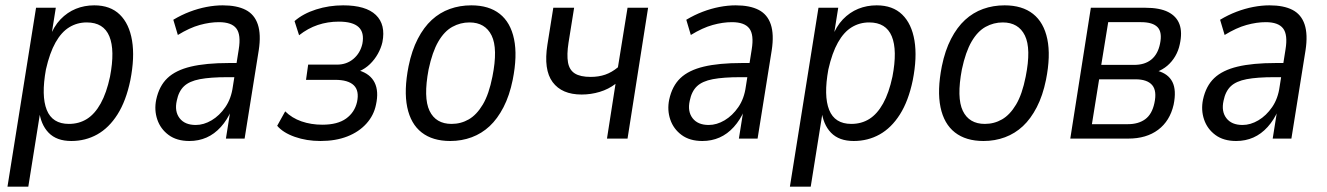

<svg xmlns="http://www.w3.org/2000/svg" viewBox="-20 -519 4969 719"><path d="M8 180 115 -490H189L171 -377H165Q181 -420 206.5 -446.5Q232 -473 264 -486Q296 -499 333 -499Q393 -499 428.5 -464.5Q464 -430 474.5 -367Q485 -304 468 -218Q452 -141 420 -90.5Q388 -40 344 -15.5Q300 9 247 9Q192 9 162 -22Q132 -53 126 -108H132L86 180ZM238 -55Q276 -55 305.5 -73.5Q335 -92 357 -131.5Q379 -171 392 -232Q411 -331 389.5 -383Q368 -435 305 -435Q269 -435 239.5 -417Q210 -399 188 -360Q166 -321 152 -259Q134 -160 155 -107.5Q176 -55 238 -55Z M689 9Q642 9 611.5 -13.5Q581 -36 569 -71.5Q557 -107 565 -146Q576 -197 607 -226.5Q638 -256 694.5 -269.5Q751 -283 837 -283H878L870 -230H832Q768 -230 728.5 -222.5Q689 -215 669 -196Q649 -177 642 -142Q633 -102 652.5 -76.5Q672 -51 713 -51Q743 -51 772.5 -68.5Q802 -86 824 -118Q846 -150 852 -195L874 -334Q883 -389 865 -412.5Q847 -436 800 -436Q766 -436 728 -425.5Q690 -415 646 -388L629 -445Q659 -463 690.5 -475Q722 -487 753.5 -493Q785 -499 814 -499Q867 -499 900 -482Q933 -465 945.5 -427.5Q958 -390 949 -331L896 0H826L843 -107H847Q831 -70 807 -43.5Q783 -17 753.5 -4Q724 9 689 9Z M1180 9Q1128 9 1084 -6.5Q1040 -22 1018 -48L1048 -102Q1073 -77 1109 -64.5Q1145 -52 1187 -52Q1244 -52 1276 -75Q1308 -98 1317 -137Q1326 -179 1305 -199.5Q1284 -220 1235 -220H1126L1134 -277H1242Q1278 -277 1303.5 -298.5Q1329 -320 1337 -355Q1345 -397 1323 -417.5Q1301 -438 1249 -438Q1207 -438 1170 -425.5Q1133 -413 1100 -387L1083 -440Q1115 -468 1163.5 -483.5Q1212 -499 1265 -499Q1350 -499 1387.5 -463Q1425 -427 1412 -361Q1407 -339 1395 -317.5Q1383 -296 1365.5 -279Q1348 -262 1325 -252V-255Q1367 -242 1383 -209.5Q1399 -177 1388 -127Q1380 -87 1352 -56Q1324 -25 1280.5 -8Q1237 9 1180 9Z M1666 9Q1600 9 1559 -23Q1518 -55 1505 -117.5Q1492 -180 1510 -271Q1522 -330 1544.5 -373.5Q1567 -417 1597 -444.5Q1627 -472 1664.5 -485.5Q1702 -499 1745 -499Q1811 -499 1851.5 -467Q1892 -435 1905 -372.5Q1918 -310 1900 -220Q1888 -161 1865.5 -117.5Q1843 -74 1813.5 -46.5Q1784 -19 1746.5 -5Q1709 9 1666 9ZM1671 -55Q1706 -55 1735.5 -72Q1765 -89 1788 -127.5Q1811 -166 1824 -232Q1845 -337 1821 -386Q1797 -435 1738 -435Q1704 -435 1674 -418.5Q1644 -402 1621.5 -363.5Q1599 -325 1585 -259Q1565 -153 1588.5 -104Q1612 -55 1671 -55Z M2253 0 2285 -205Q2259 -185 2226 -175Q2193 -165 2158 -165Q2084 -165 2049.5 -211.5Q2015 -258 2030 -352L2052 -490H2130L2109 -359Q2102 -314 2107 -285.5Q2112 -257 2132.5 -244Q2153 -231 2192 -231Q2222 -231 2246.5 -239.5Q2271 -248 2294 -267L2330 -490H2407L2330 0Z M2610 9Q2563 9 2532.5 -13.5Q2502 -36 2490 -71.5Q2478 -107 2486 -146Q2497 -197 2528 -226.5Q2559 -256 2615.5 -269.5Q2672 -283 2758 -283H2799L2791 -230H2753Q2689 -230 2649.5 -222.5Q2610 -215 2590 -196Q2570 -177 2563 -142Q2554 -102 2573.5 -76.5Q2593 -51 2634 -51Q2664 -51 2693.5 -68.5Q2723 -86 2745 -118Q2767 -150 2773 -195L2795 -334Q2804 -389 2786 -412.5Q2768 -436 2721 -436Q2687 -436 2649 -425.5Q2611 -415 2567 -388L2550 -445Q2580 -463 2611.5 -475Q2643 -487 2674.5 -493Q2706 -499 2735 -499Q2788 -499 2821 -482Q2854 -465 2866.5 -427.5Q2879 -390 2870 -331L2817 0H2747L2764 -107H2768Q2752 -70 2728 -43.5Q2704 -17 2674.5 -4Q2645 9 2610 9Z M2938 180 3045 -490H3119L3101 -377H3095Q3111 -420 3136.5 -446.5Q3162 -473 3194 -486Q3226 -499 3263 -499Q3323 -499 3358.5 -464.5Q3394 -430 3404.5 -367Q3415 -304 3398 -218Q3382 -141 3350 -90.5Q3318 -40 3274 -15.5Q3230 9 3177 9Q3122 9 3092 -22Q3062 -53 3056 -108H3062L3016 180ZM3168 -55Q3206 -55 3235.5 -73.5Q3265 -92 3287 -131.5Q3309 -171 3322 -232Q3341 -331 3319.5 -383Q3298 -435 3235 -435Q3199 -435 3169.5 -417Q3140 -399 3118 -360Q3096 -321 3082 -259Q3064 -160 3085 -107.5Q3106 -55 3168 -55Z M3663 9Q3597 9 3556 -23Q3515 -55 3502 -117.5Q3489 -180 3507 -271Q3519 -330 3541.5 -373.5Q3564 -417 3594 -444.5Q3624 -472 3661.5 -485.5Q3699 -499 3742 -499Q3808 -499 3848.5 -467Q3889 -435 3902 -372.5Q3915 -310 3897 -220Q3885 -161 3862.5 -117.5Q3840 -74 3810.5 -46.5Q3781 -19 3743.5 -5Q3706 9 3663 9ZM3668 -55Q3703 -55 3732.5 -72Q3762 -89 3785 -127.5Q3808 -166 3821 -232Q3842 -337 3818 -386Q3794 -435 3735 -435Q3701 -435 3671 -418.5Q3641 -402 3618.5 -363.5Q3596 -325 3582 -259Q3562 -153 3585.5 -104Q3609 -55 3668 -55Z M3988 0 4065 -490H4268Q4323 -490 4354.5 -474Q4386 -458 4397 -428Q4408 -398 4398 -353Q4393 -329 4381 -308.5Q4369 -288 4351.5 -273Q4334 -258 4310 -249L4314 -254Q4355 -243 4370.5 -212Q4386 -181 4375 -127Q4361 -66 4317 -33Q4273 0 4205 0ZM4069 -54H4204Q4243 -54 4268.5 -72.5Q4294 -91 4303 -133Q4313 -179 4294.5 -200.5Q4276 -222 4232 -222H4096ZM4104 -276H4227Q4267 -276 4291.5 -296Q4316 -316 4324 -355Q4333 -398 4315 -417Q4297 -436 4253 -436H4130Z M4609 9Q4562 9 4531.5 -13.5Q4501 -36 4489 -71.5Q4477 -107 4485 -146Q4496 -197 4527 -226.5Q4558 -256 4614.5 -269.5Q4671 -283 4757 -283H4798L4790 -230H4752Q4688 -230 4648.5 -222.5Q4609 -215 4589 -196Q4569 -177 4562 -142Q4553 -102 4572.5 -76.5Q4592 -51 4633 -51Q4663 -51 4692.5 -68.5Q4722 -86 4744 -118Q4766 -150 4772 -195L4794 -334Q4803 -389 4785 -412.5Q4767 -436 4720 -436Q4686 -436 4648 -425.5Q4610 -415 4566 -388L4549 -445Q4579 -463 4610.5 -475Q4642 -487 4673.5 -493Q4705 -499 4734 -499Q4787 -499 4820 -482Q4853 -465 4865.5 -427.5Q4878 -390 4869 -331L4816 0H4746L4763 -107H4767Q4751 -70 4727 -43.5Q4703 -17 4673.5 -4Q4644 9 4609 9Z"/></svg>

Font: Nunito Sans 10pt Condensed
Style: Italic
Weight: 400
Width: 3
Italic angle: -9°
Designer: Vernon Adams
Foundry: Vernon Adams
Version: Version 3.101;gftools[0.9.27]